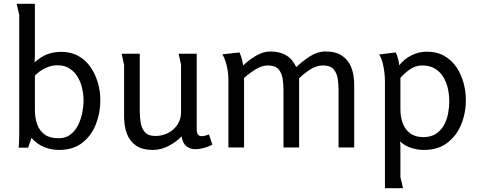

<svg xmlns="http://www.w3.org/2000/svg" viewBox="-20 -782 2536 1018"><path d="M305 -507Q357 -507 396 -485Q435 -463 460.5 -425.5Q486 -388 499 -343Q512 -298 512 -251Q512 -184 488.5 -123.5Q465 -63 416.5 -25Q368 13 293 13Q251 13 212.5 -3Q174 -19 147 -51L129 1H79Q80 -16 81 -33.5Q82 -51 82 -68V-704L68 -762H165V-486Q165 -477 164.5 -468.5Q164 -460 163 -451Q195 -480 228.5 -493.5Q262 -507 305 -507ZM284 -436Q251 -436 219.5 -420.5Q188 -405 165 -381V-199Q165 -157 177 -123Q189 -89 216.5 -69Q244 -49 290 -49Q328 -49 353.5 -68.5Q379 -88 394 -118.5Q409 -149 416 -183.5Q423 -218 423 -248Q423 -281 415.5 -314Q408 -347 391.5 -374.5Q375 -402 348.5 -419Q322 -436 284 -436Z M721 -497V-191Q721 -162 726 -131.5Q731 -101 748.5 -81Q766 -61 804 -61Q841 -61 871.5 -77Q902 -93 921 -121.5Q940 -150 940 -188V-438Q940 -439 937 -452.5Q934 -466 931 -480.5Q928 -495 927 -497H1023V-97Q1023 -78 1029.5 -69Q1036 -60 1050 -60Q1064 -60 1088 -69L1106 -15Q1086 -4 1061.5 2.5Q1037 9 1015 9Q989 9 969 -6Q949 -21 943 -59Q914 -29 873.5 -8Q833 13 790 13Q735 13 701.5 -10Q668 -33 653 -72.5Q638 -112 638 -164V-438L625 -497Z M1250 -504Q1257 -488 1262 -470Q1267 -452 1269 -435Q1296 -461 1335 -485Q1374 -509 1414 -509Q1462 -509 1496 -489.5Q1530 -470 1551 -426Q1581 -456 1622 -482.5Q1663 -509 1706 -509Q1761 -509 1794.5 -486Q1828 -463 1843 -423.5Q1858 -384 1858 -332V0H1775V-305Q1775 -335 1770.5 -365Q1766 -395 1748.5 -415Q1731 -435 1692 -435Q1657 -435 1623 -412.5Q1589 -390 1566 -367V0H1483V-305Q1483 -336 1478.5 -365.5Q1474 -395 1456.5 -415Q1439 -435 1400 -435Q1378 -435 1355 -424.5Q1332 -414 1311 -398.5Q1290 -383 1274 -369V0H1191V-361Q1191 -382 1187.5 -406Q1184 -430 1177 -453Q1170 -476 1159 -494Z M2078 -504Q2086 -488 2090.5 -470.5Q2095 -453 2097 -436Q2123 -469 2161.5 -488.5Q2200 -508 2243 -508Q2296 -508 2335 -486Q2374 -464 2399.5 -426.5Q2425 -389 2437.5 -343.5Q2450 -298 2450 -251Q2450 -183 2425.5 -122.5Q2401 -62 2351.5 -24.5Q2302 13 2227 13Q2193 13 2159.5 2Q2126 -9 2101 -32Q2103 -18 2103 -4Q2103 10 2103 18V157L2117 216H2021V-352Q2021 -373 2018 -399Q2015 -425 2008.5 -450Q2002 -475 1990 -493ZM2218 -435Q2184 -435 2154 -414.5Q2124 -394 2103 -369V-201Q2103 -162 2115.5 -128.5Q2128 -95 2155 -75Q2182 -55 2225 -55Q2264 -55 2290.5 -72Q2317 -89 2333 -117Q2349 -145 2355.5 -178.5Q2362 -212 2362 -245Q2362 -280 2354.5 -313.5Q2347 -347 2330 -374.5Q2313 -402 2285.5 -418.5Q2258 -435 2218 -435Z"/></svg>

Font: Rosario Light Light
Style: Regular
Weight: 300
Version: Version 1.101; ttfautohint (v1.8.1.43-b0c9)